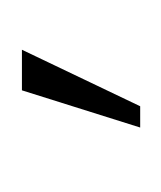

<svg xmlns="http://www.w3.org/2000/svg" viewBox="-6 -540 148 176"><g transform="rotate(-90 68.0 -452.0)"><path d="M39.1 -397.5 73.2 -505.9H110.4L58.6 -397.5Z"/></g></svg>

Font: Gothic A1 Thin
Style: Regular
Weight: 250
Designer: HanYang I&C Co.,Ltd.
Foundry: HanYang I&C Co.,Ltd.
Version: Version 2.50